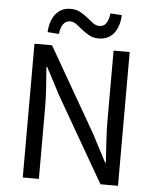

<svg xmlns="http://www.w3.org/2000/svg" viewBox="-57 -889 761 938"><g transform="rotate(5 323.5 -420.5)"><path d="M90 0V-656H176L413 -244L484 -108H488Q485 -158 481.5 -211.5Q478 -265 478 -317V-656H557V0H471L233 -413L162 -548H158Q162 -498 165.5 -446.5Q169 -395 169 -343V0ZM401 -709Q373 -709 353 -720Q333 -731 316.5 -744.5Q300 -758 285.5 -769Q271 -780 253 -780Q234 -780 221 -763Q208 -746 205 -714L149 -718Q152 -775 179 -808Q206 -841 251 -841Q279 -841 299 -830Q319 -819 335.5 -805.5Q352 -792 366.5 -781Q381 -770 399 -770Q439 -770 447 -836L503 -832Q500 -774 473 -741.5Q446 -709 401 -709Z"/></g></svg>

Font: Pinyin1712
Style: Regular
Weight: 400
Version: Version 1